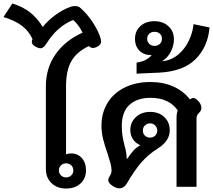

<svg xmlns="http://www.w3.org/2000/svg" viewBox="-104 -1075 1226 1105"><path d="M160 -103V-578Q160 -683 215.5 -762.5Q271 -842 371 -887Q362 -907 347 -927.5Q332 -948 317 -960Q226 -924 163 -824Q154 -810 146 -803.5Q138 -797 128 -797Q121 -797 105 -804Q79 -817 79 -834Q79 -838 83 -850Q62 -897 21 -927.5Q-20 -958 -84 -977L-33 -1055Q29 -1036 71 -1002Q113 -968 142 -920Q171 -956 212.5 -987Q254 -1018 295 -1033Q310 -1040 328 -1040Q348 -1040 358 -1030Q395 -998 425.5 -953Q456 -908 471 -867Q478 -846 478 -836Q478 -818 457 -807Q444 -799 431 -799Q417 -799 408 -810Q339 -778 307.5 -724.5Q276 -671 276 -578V-187Q291 -192 304 -192Q343 -192 367 -165.5Q391 -139 391 -94Q391 -49 360 -19.5Q329 10 276 10Q225 10 192.5 -21Q160 -52 160 -103ZM318 -94Q318 -112 306 -123.5Q294 -135 276 -135Q259 -135 247 -123.5Q235 -112 235 -94Q235 -77 247 -65.5Q259 -54 276 -54Q294 -54 306 -65.5Q318 -77 318 -94Z M912 -395Q912 -424 919 -439Q896 -474 856.5 -493Q817 -512 762 -512Q685 -512 641 -471.5Q597 -431 597 -351Q597 -317 601 -293Q605 -269 612 -240Q625 -197 625 -162H629Q649 -192 665 -209.5Q681 -227 704 -239Q679 -249 662.5 -272Q646 -295 646 -326Q646 -371 678 -401Q710 -431 760 -431Q811 -431 842 -401Q873 -371 873 -325Q873 -264 805 -221Q749 -186 708.5 -139Q668 -92 626 -19Q609 9 583 9Q566 9 544 -5Q519 -22 519 -38Q519 -49 531 -68Q538 -79 538 -95Q538 -112 532.5 -133Q527 -154 515 -191Q498 -239 489 -276.5Q480 -314 480 -351Q480 -426 515 -483Q550 -540 614 -571.5Q678 -603 761 -603Q837 -603 895 -576.5Q953 -550 989 -503Q1000 -511 1008 -511Q1019 -511 1032 -499Q1055 -477 1055 -454Q1055 -445 1051.5 -438.5Q1048 -432 1042 -426Q1035 -419 1031 -412Q1027 -405 1027 -393V0H912ZM801 -324Q801 -341 789 -353Q777 -365 760 -365Q742 -365 730 -353Q718 -341 718 -324Q718 -306 730 -294.5Q742 -283 760 -283Q777 -283 789 -294.5Q801 -306 801 -324Z M682 -715Q738 -722 768 -757V-758Q726 -757 699.5 -782.5Q673 -808 673 -851Q673 -897 704 -925Q735 -953 785 -953Q834 -953 865.5 -924Q897 -895 897 -849Q897 -814 880.5 -780Q864 -746 829 -722Q882 -728 921 -760.5Q960 -793 982.5 -840Q1005 -887 1010 -936L1102 -917Q1092 -804 1021 -734Q950 -664 813 -657L682 -651ZM828 -852Q828 -870 816 -881Q804 -892 786 -892Q767 -892 755 -881Q743 -870 743 -852Q743 -834 755 -822.5Q767 -811 786 -811Q804 -811 816 -822.5Q828 -834 828 -852Z"/></svg>

Font: Niramit SemiBold
Style: Regular
Weight: 600
Designer: Katatrad Aksorn Co.,Ltd.
Foundry: Cadson Demak Co.,Ltd.
Version: Version 1.001; ttfautohint (v1.6)